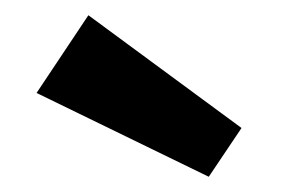

<svg xmlns="http://www.w3.org/2000/svg" viewBox="-20 -756 393 252"><path d="M297 -588 254 -524 28 -634 96 -736Z"/></svg>

Font: Exo 2.0
Style: Bold
Weight: 700
Designer: Natanael Gama
Version: Version 1.001;PS 001.001;hotconv 1.0.70;makeotf.lib2.5.58329